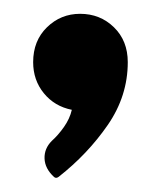

<svg xmlns="http://www.w3.org/2000/svg" viewBox="-20 -247 240 278"><path d="M84 -88Q59 -93 43.5 -112Q28 -131 28 -157Q28 -188 48 -207.5Q68 -227 96 -227Q125 -227 145 -207.5Q165 -188 165 -157Q165 -108 136 -66Q107 -24 65 9Q61 12 58 9Q45 -3 44.5 -17.5Q44 -32 55 -43Q64 -51 72.5 -63Q81 -75 84 -88Z"/></svg>

Font: Zain ExtraBold
Style: Regular
Weight: 800
Designer: Zain,Boutros
Foundry: Mobile Telecommunications Company (Zain), 2024
Version: Version 1.50; ttfautohint (v1.8.4)